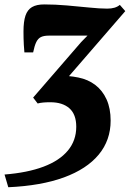

<svg xmlns="http://www.w3.org/2000/svg" viewBox="-60 -582 572 846"><path d="M-23.5 243 -40 187Q61 179 131.5 152.5Q202 126 239 81.5Q276 37 276 -23.5Q276 -78 245.8 -104.8Q215.5 -131.5 161.5 -131.5Q142.5 -131.5 129.8 -130.2Q117 -129 106 -126L86 -152L298 -397L325.5 -425Q301 -425 274.2 -425Q247.5 -425 218 -425Q188.5 -425 154 -425Q133.5 -425 120.5 -418.8Q107.5 -412.5 99.8 -396.5Q92 -380.5 86 -351H47.5Q46 -369 45 -384.2Q44 -399.5 43.8 -413.8Q43.5 -428 43.5 -443.5Q43.5 -487 52.2 -513Q61 -539 81 -550.8Q101 -562.5 134.5 -562.5Q183 -562.5 234.8 -558Q286.5 -553.5 333 -548.8Q379.5 -544 412.5 -544Q430.5 -544 444.2 -548Q458 -552 468 -560.5L492 -533L244 -246.5Q251.5 -246 262.2 -244.5Q273 -243 285 -240.5Q328 -232 360 -207.5Q392 -183 409.8 -143.5Q427.5 -104 427.5 -50.5Q427.5 36 374.8 99.5Q322 163 221.5 199.8Q121 236.5 -23.5 243Z"/></svg>

Font: Merriweather 36pt Black
Style: Italic
Weight: 900
Italic angle: -7.8°
Version: Version 2.101